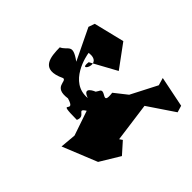

<svg xmlns="http://www.w3.org/2000/svg" viewBox="-162 -929 1160 1160"><g transform="rotate(45 418.0 -348.5)"><path d="M398 -366C398 -366 312 -333 391 -305C241 -291 204 -482 202 -502C327 -517 228 -360 242 -462L408 -553L300 -700L104 -652L90 -612L187 -411C94 -479 105 -424 55 -402C56 -324 62 -219 201 -285C233 -288 193 -202 308 -219C421 -186 245 -166 438 -165C464 -223 383 -210 441 -246L495 -88L486 14L708 -76L785 -203L720 -276L701 -263L667 -514L836 -628L823 -671L626 -711L640 -663L554 -496L473 -432C487 -320 428 -433 408 -382Z"/></g></svg>

Font: Asimov Silicon
Style: Regular
Weight: 400
Designer: Google
Version: Version 2.000980; 2014